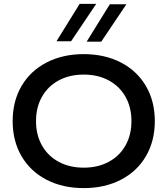

<svg xmlns="http://www.w3.org/2000/svg" viewBox="-20 -956 860 986"><path d="M775 -334Q775 -232 729.5 -154Q684 -76 601 -33Q518 10 410 10Q302 10 219 -33Q136 -76 90.5 -154Q45 -232 45 -334Q45 -436 90.5 -514Q136 -592 219 -635Q302 -678 410 -678Q518 -678 601 -635Q684 -592 729.5 -514Q775 -436 775 -334ZM655 -334Q655 -405 624.5 -459Q594 -513 538.5 -543Q483 -573 410 -573Q337 -573 281.5 -543Q226 -513 195.5 -459Q165 -405 165 -334Q165 -263 195.5 -209Q226 -155 281.5 -125Q337 -95 410 -95Q483 -95 538.5 -125Q594 -155 624.5 -209Q655 -263 655 -334ZM544 -934H629L500 -742H425ZM389 -936H474L345 -744H270Z"/></svg>

Font: Madhuban Medium
Style: Regular
Weight: 500
Designer: jaikishan Patel
Foundry: MagicType
Version: Version 1.000